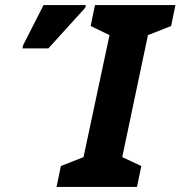

<svg xmlns="http://www.w3.org/2000/svg" viewBox="-20 -734 709 754"><path d="M202 0 219 -82 308 -117 410 -596 336 -632 353 -714H669L652 -632L561 -596L460 -117L535 -82L518 0ZM68 -544 71 -557 151 -714H317L315 -704L170 -544Z"/></svg>

Font: Noto Sans Condensed ExtraBold
Style: Italic
Weight: 800
Width: 3
Italic angle: -12°
Designer: Monotype Design Team
Foundry: Monotype Imaging Inc.
Version: Version 2.013; ttfautohint (v1.8.4.7-5d5b)